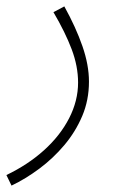

<svg xmlns="http://www.w3.org/2000/svg" viewBox="-31 -350 375 600"><path d="M5 230 -11 197Q56 165 106.5 119.5Q157 74 185 19.5Q213 -35 213 -92Q213 -143 193 -196Q173 -249 136 -312L170 -330Q206 -265 226.5 -206Q247 -147 247 -95Q247 -37 226 12.5Q205 62 170 103.5Q135 145 92 177Q49 209 5 230Z"/></svg>

Font: Noto Sans Arabic UI SmCn XLt
Style: Regular
Weight: 200
Width: 4
Designer: Monotype Design Team, Nadine Chahine and Nizar Qandah
Foundry: Monotype Imaging Inc.
Version: Version 2.010; ttfautohint (v1.8.4.7-5d5b)